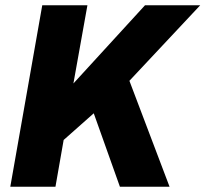

<svg xmlns="http://www.w3.org/2000/svg" viewBox="-20 -707 778 727"><path d="M19 0 140 -687H311L258 -391L529 -687H738L470 -401L622 0H434L335 -278L221 -177L190 0Z"/></svg>

Font: Archivo SemiCondensed ExtraBold
Style: Italic
Weight: 800
Width: 4
Italic angle: -10°
Designer: Hector Gatti
Foundry: Omnibus-Type
Version: Version 2.001